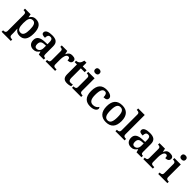

<svg xmlns="http://www.w3.org/2000/svg" viewBox="396 -2529 4532 4532"><g transform="rotate(45 2661.5 -263.0)"><path d="M15 240H321V191H306C271 191 231 183 231 125V46C231 19 228 -39 224 -72H230C259 -22 305 11 381 11C512 11 583 -74 583 -267C583 -460 511 -546 379 -546C301 -546 255 -509 226 -453H222L207 -536H19V-487H28C68 -487 101 -478 101 -418V124C101 183 60 191 25 191H15ZM346 -59C257 -59 231 -129 231 -267C231 -404 257 -475 346 -475C421 -475 451 -403 451 -267C451 -129 421 -59 346 -59Z M836 10C915 10 945 -21 988 -75H996L1016 0H1182V-49H1179C1134 -49 1118 -65 1118 -120V-377C1118 -502 1051 -548 918 -548C810 -548 722 -520 722 -448C722 -400 761 -383 838 -383C838 -445 853 -491 914 -491C979 -491 988 -443 988 -374V-317L905 -314C754 -309 680 -259 680 -152C680 -42 748 10 836 10ZM879 -59C834 -59 813 -89 813 -147C813 -222 843 -261 936 -265L988 -268V-191C988 -110 945 -59 879 -59Z M1243 0H1560V-49H1529C1488 -49 1455 -57 1455 -116V-283C1455 -341 1470 -463 1542 -463C1580 -463 1592 -437 1592 -382C1667 -382 1706 -415 1706 -469C1706 -519 1670 -547 1594 -547C1510 -547 1480 -510 1454 -450H1449L1430 -536H1246V-487H1249C1293 -487 1325 -478 1325 -419V-121C1325 -58 1291 -49 1246 -49H1243Z M1963 10C2018 10 2065 -2 2085 -12V-69C2064 -64 2042 -60 2016 -60C1970 -60 1947 -89 1947 -152V-472H2076V-536H1947V-660H1878C1868 -612 1853 -579 1832 -557C1811 -535 1777 -519 1741 -519V-472H1817V-147C1817 -31 1869 10 1963 10Z M2273 -630C2314 -630 2348 -650 2348 -698C2348 -747 2314 -766 2273 -766C2231 -766 2199 -747 2199 -698C2199 -650 2231 -630 2273 -630ZM2125 0H2430V-49H2418C2383 -49 2343 -57 2343 -116V-536H2129V-487H2138C2172 -487 2213 -479 2213 -424V-115C2213 -57 2172 -49 2138 -49H2125Z M2736 10C2863 10 2921 -46 2921 -95C2921 -113 2914 -129 2900 -138C2877 -94 2826 -61 2760 -61C2667 -61 2628 -129 2628 -267C2628 -441 2670 -491 2735 -491C2792 -491 2808 -434 2808 -367C2895 -367 2922 -400 2922 -444C2922 -507 2844 -548 2733 -548C2599 -548 2496 -481 2496 -266C2496 -64 2595 10 2736 10Z M3258 10C3423 10 3509 -82 3509 -270C3509 -457 3415 -548 3261 -548C3096 -548 3010 -457 3010 -270C3010 -82 3104 10 3258 10ZM3260 -49C3174 -49 3143 -125 3143 -270C3143 -415 3173 -488 3259 -488C3345 -488 3376 -415 3376 -270C3376 -125 3346 -49 3260 -49Z M3574 0H3880V-49H3867C3832 -49 3792 -57 3792 -116V-760H3574V-711H3587C3621 -711 3662 -703 3662 -648V-116C3662 -57 3622 -49 3587 -49H3574Z M4098 10C4177 10 4207 -21 4250 -75H4258L4278 0H4444V-49H4441C4396 -49 4380 -65 4380 -120V-377C4380 -502 4313 -548 4180 -548C4072 -548 3984 -520 3984 -448C3984 -400 4023 -383 4100 -383C4100 -445 4115 -491 4176 -491C4241 -491 4250 -443 4250 -374V-317L4167 -314C4016 -309 3942 -259 3942 -152C3942 -42 4010 10 4098 10ZM4141 -59C4096 -59 4075 -89 4075 -147C4075 -222 4105 -261 4198 -265L4250 -268V-191C4250 -110 4207 -59 4141 -59Z M4505 0H4822V-49H4791C4750 -49 4717 -57 4717 -116V-283C4717 -341 4732 -463 4804 -463C4842 -463 4854 -437 4854 -382C4929 -382 4968 -415 4968 -469C4968 -519 4932 -547 4856 -547C4772 -547 4742 -510 4716 -450H4711L4692 -536H4508V-487H4511C4555 -487 4587 -478 4587 -419V-121C4587 -58 4553 -49 4508 -49H4505Z M5150 -630C5191 -630 5225 -650 5225 -698C5225 -747 5191 -766 5150 -766C5108 -766 5076 -747 5076 -698C5076 -650 5108 -630 5150 -630ZM5002 0H5307V-49H5295C5260 -49 5220 -57 5220 -116V-536H5006V-487H5015C5049 -487 5090 -479 5090 -424V-115C5090 -57 5049 -49 5015 -49H5002Z"/></g></svg>

Font: Noto Serif SemiBold
Style: Regular
Weight: 600
Designer: Monotype Design Team
Foundry: Monotype Imaging Inc.
Version: Version 2.013